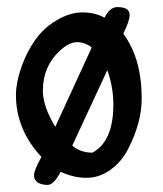

<svg xmlns="http://www.w3.org/2000/svg" viewBox="-20 -502 460 542"><path d="M311 -482Q346 -482 346 -460Q346 -443 328 -407Q380 -337 380 -224Q380 -156 342 -82Q323 -45 291.5 -22.5Q260 0 224 0Q188 0 151 -17Q132 20 114.5 20Q97 20 86.5 13Q76 6 76 -7.5Q76 -21 97 -59Q25 -136 25 -234Q25 -268 40 -311.5Q55 -355 79.5 -389.5Q104 -424 141 -445.5Q178 -467 213 -467Q248 -467 275 -452Q290 -482 311 -482ZM239 -368Q220 -383 197.5 -383Q175 -383 148 -358Q101 -314 101 -246Q101 -202 136 -144ZM300 -207Q300 -256 283 -304L184 -91Q207 -71 241 -71Q300 -103 300 -207Z"/></svg>

Font: Patrick Hand
Style: Regular
Weight: 400
Designer: Patrick Wagesreiter
Foundry: Patrick Wagesreiter
Version: Version 1.003;PS 001.003;hotconv 1.0.70;makeotf.lib2.5.58329